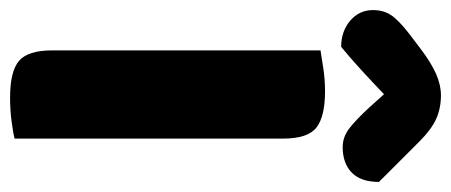

<svg xmlns="http://www.w3.org/2000/svg" viewBox="-292 -610 895 381"><g transform="rotate(90 155.5 -419.5)"><path d="M65 -75V-608Q77 -610 100 -613.5Q123 -617 146 -617Q196 -617 218 -600Q240 -583 240 -534V-1Q229 2 206 5Q183 8 159 8Q106 8 85.5 -10Q65 -28 65 -75ZM152 -734Q128 -711 104 -689Q80 -667 58 -649Q27 -649 6 -667Q-15 -685 -15 -712Q-15 -733 -5 -748Q5 -763 32 -784L61 -806Q90 -828 112 -837.5Q134 -847 154 -847Q180 -847 201 -837.5Q222 -828 245 -805L326 -724Q326 -688 307.5 -670Q289 -652 257 -652Q237 -652 220 -665Q203 -678 179 -704Z"/></g></svg>

Font: Baloo 2 Latin ExtraBold
Style: Regular
Weight: 400
Designer: Sarang Kulkarni and Ek Type
Foundry: Ek Type
Version: Version 1.001